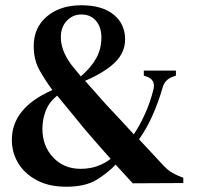

<svg xmlns="http://www.w3.org/2000/svg" viewBox="-20 -695 760 729"><path d="M232 14Q166 14 120 -10.5Q74 -35 49.5 -75Q25 -115 25 -164Q25 -286 179 -353Q153 -388 130.5 -427.5Q108 -467 108 -520Q108 -590 158 -632.5Q208 -675 289 -675Q368 -675 411.5 -639.5Q455 -604 455 -546Q455 -495 416 -457.5Q377 -420 303 -388Q321 -368 341 -345.5Q361 -323 383 -298Q411 -268 436.5 -241Q462 -214 488 -185Q511 -219 531 -263.5Q551 -308 563 -357Q571 -394 534 -405L526 -408V-427H648V-408L637 -404Q605 -393 597 -361Q581 -306 559 -256.5Q537 -207 508 -166L602 -65Q614 -52 627 -43.5Q640 -35 656 -28L676 -20V0L484 1L419 -70Q390 -39 347 -12.5Q304 14 232 14ZM287 -405Q327 -440 346 -475Q365 -510 365 -553Q365 -592 344.5 -616Q324 -640 289 -640Q256 -640 233.5 -616Q211 -592 211 -554Q211 -531 219.5 -506Q228 -481 251 -449Q257 -441 266 -430.5Q275 -420 287 -405ZM286 -54Q321 -54 350 -64.5Q379 -75 400 -92Q350 -148 302 -204Q274 -239 248 -270Q222 -301 197 -332Q166 -307 153.5 -274Q141 -241 141 -206Q141 -141 181.5 -97.5Q222 -54 286 -54Z"/></svg>

Font: DM Serif Text
Style: Regular
Weight: 400
Designer: Colophon Foundry, Frank Grießhammer
Foundry: Colophon Foundry
Version: Version 5.200; ttfautohint (v1.8.3)